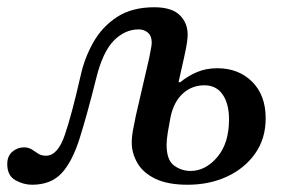

<svg xmlns="http://www.w3.org/2000/svg" viewBox="-38 -499 783 529"><path d="M50 10Q27 10 4.5 -2.5Q-18 -15 -18 -47Q-18 -69 -4 -81Q10 -93 28 -93Q41 -93 50 -87Q59 -81 67.5 -75.5Q76 -70 89 -70Q121 -70 140.5 -127Q160 -184 184 -290Q195 -340 219.5 -383Q244 -426 285 -452.5Q326 -479 387 -479Q435 -479 457 -457.5Q479 -436 479 -404Q479 -394 477 -380.5Q475 -367 469.5 -342Q464 -317 454 -273L458 -272Q480 -290 505 -300.5Q530 -311 561 -311Q619 -311 656.5 -274Q694 -237 694 -173Q694 -117 665 -76Q636 -35 587.5 -12.5Q539 10 479 10Q424 10 390 -6.5Q356 -23 340.5 -50Q325 -77 325 -106Q325 -125 330 -148.5Q335 -172 336 -179L373 -339Q377 -360 378.5 -368Q380 -376 380 -382Q380 -400 369.5 -409Q359 -418 344 -418Q306 -418 275.5 -387Q245 -356 227 -283Q202 -183 181.5 -118Q161 -53 131.5 -21.5Q102 10 50 10ZM487 -28Q528 -28 560.5 -66Q593 -104 593 -170Q593 -213 575.5 -238.5Q558 -264 525 -264Q491 -264 466 -241.5Q441 -219 432 -177Q428 -157 424.5 -135.5Q421 -114 421 -100Q421 -58 441.5 -43Q462 -28 487 -28Z"/></svg>

Font: STIX Two Text Medium
Style: Italic
Weight: 500
Italic angle: -12°
Designer: Ross Mills, John Hudson & Paul Hanslow, Tiro Typeworks Ltd; with prior portions MicroPress Inc. and Coen Hoffman, Elsevi
Foundry: Tiro Typeworks Ltd
Version: Version 2.13 b171